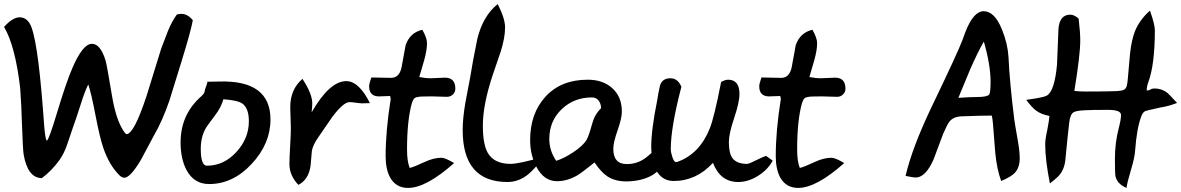

<svg xmlns="http://www.w3.org/2000/svg" viewBox="-22 -849 5795 942"><path d="M588 23Q576 23 563 10Q514 -39 485 -123Q467 -176 446.5 -283.5Q426 -391 411 -435Q394 -401 374 -337Q348 -256 336 -224Q322 -183 307.5 -140Q293 -97 270 -64Q230 -9 183 25Q114 24 94 -91Q90 -115 85 -259Q84 -315 77 -417Q53 -623 -2 -717Q40 -764 74 -764Q105 -764 123 -735Q161 -675 189 -309Q192 -269 195 -229Q201 -160 208 -159Q218 -164 256 -290Q303 -446 333 -515Q384 -634 429 -634Q471 -634 496 -552Q503 -527 528 -376Q547 -264 583 -208Q594 -191 599 -191Q635 -191 697 -378Q733 -494 769 -611Q785 -654 802 -697Q822 -746 846 -778Q858 -781 868 -781Q898 -781 924 -750Q915 -698 869 -549Q811 -360 809 -355Q775 -256 731 -180Q700 -122 669 -64Q617 23 588 23Z M864 -150Q864 -288 966 -377Q982 -392 982 -401Q982 -407 989 -424.5Q996 -442 995 -448L1052 -449Q1305 -457 1305 -263Q1305 -144 1213 -45Q1121 54 1004 54Q930 54 893 -15Q864 -70 864 -150ZM963 -119Q963 -36 993 -36Q1076 -36 1137.5 -103Q1199 -170 1199 -254Q1199 -318 1167 -341Q1144 -357 1074 -362Q1063 -322 1033 -283Q992 -229 986 -217Q963 -175 963 -119Z M1693 -348Q1663 -348 1608 -275Q1573 -224 1538 -173Q1513 -137 1508 -108Q1505 -73 1502 -38Q1493 32 1442 58Q1398 12 1398 -44Q1398 -73 1401.5 -131.5Q1405 -190 1405 -220Q1405 -237 1403.5 -271.5Q1402 -306 1402 -323Q1402 -411 1462 -462Q1510 -389 1510 -342Q1510 -326 1507 -298Q1595 -451 1677 -451Q1739 -451 1793 -343Q1755 -342 1755 -342Q1745 -342 1724.5 -345Q1704 -348 1693 -348Z M1895 -364Q1895 -367 1892 -378Q1836 -376 1838 -376Q1789 -376 1789 -426Q1789 -438 1800 -469Q1811 -469 1848 -468Q1878 -467 1897 -467Q1938 -467 1948.5 -520.5Q1959 -574 1968 -627Q1989 -689 2050 -703Q2073 -663 2073 -637Q2073 -603 2059 -553Q2036 -477 2035 -471Q2066 -465 2093 -465Q2104 -465 2127 -466.5Q2150 -468 2161 -468Q2212 -468 2212 -414Q2212 -397 2200 -385.5Q2188 -374 2171 -374Q2159 -374 2135.5 -375Q2112 -376 2100 -376Q2055 -376 2039 -375Q2019 -373 2012 -367.5Q2005 -362 1999 -344Q1975 -260 1975 -114Q1975 -58 1988 -25Q2010 -30 2063 -55Q2106 -75 2144 -75Q2162 -75 2206 -49Q2069 73 1980 73Q1921 73 1892 22Q1870 -19 1870 -83Q1870 -207 1895 -364Z M2248 -211Q2248 -267 2261 -344Q2273 -410 2286 -476Q2295 -537 2320 -659Q2348 -772 2420 -829Q2456 -758 2456 -715Q2456 -664 2435 -597Q2416 -540 2396 -483Q2347 -336 2347 -233Q2347 -143 2370 -101Q2401 -45 2483 -45Q2525 -45 2645 -80Q2604 -22 2571 5Q2524 44 2468 44Q2248 44 2248 -211Z M2895 -52Q2834 -3 2811 11Q2761 40 2711 40Q2646 40 2609 -32Q2579 -90 2579 -162Q2579 -293 2655 -375.5Q2731 -458 2862 -458Q2936 -458 2982.5 -416Q3029 -374 3029 -301Q3029 -269 3008 -209.5Q2987 -150 2987 -119Q2987 -44 3053 -44Q3100 -44 3138 -69Q3151 -77 3206 -126L3229 -99Q3232 -85 3232 -77Q3232 -16 3168 16Q3117 41 3049 41Q2997 41 2959 17Q2927 -4 2895 -52ZM2673 -167Q2673 -109 2707 -60Q2745 -72 2789 -101Q2838 -133 2856 -163Q2867 -182 2883 -241Q2895 -287 2927 -318Q2927 -340 2915 -355.5Q2903 -371 2882 -371Q2794 -371 2733.5 -313Q2673 -255 2673 -167Z M3476 -50Q3394 39 3283 39Q3224 39 3195 -18Q3173 -63 3173 -128Q3173 -212 3203 -360Q3206 -384 3216 -429Q3227 -465 3267 -465Q3304 -465 3321 -423Q3269 -224 3269 -118Q3269 -102 3276 -81Q3284 -54 3295 -54Q3299 -54 3302 -55Q3410 -94 3460 -218Q3482 -272 3516 -447Q3537 -458 3550 -458Q3606 -458 3606 -388Q3606 -347 3580 -270Q3554 -193 3554 -152Q3554 -98 3571 -74Q3592 -45 3643 -45Q3653 -45 3686 -62Q3724 -81 3737 -84L3769 -61Q3746 -17 3697.5 13.5Q3649 44 3600 44Q3512 44 3476 -50Z M3809 -364Q3809 -367 3806 -378Q3750 -376 3752 -376Q3703 -376 3703 -426Q3703 -438 3714 -469Q3725 -469 3762 -468Q3792 -467 3811 -467Q3852 -467 3862.5 -520.5Q3873 -574 3882 -627Q3903 -689 3964 -703Q3987 -663 3987 -637Q3987 -603 3973 -553Q3950 -477 3949 -471Q3980 -465 4007 -465Q4018 -465 4041 -466.5Q4064 -468 4075 -468Q4126 -468 4126 -414Q4126 -397 4114 -385.5Q4102 -374 4085 -374Q4073 -374 4049.5 -375Q4026 -376 4014 -376Q3969 -376 3953 -375Q3933 -373 3926 -367.5Q3919 -362 3913 -344Q3889 -260 3889 -114Q3889 -58 3902 -25Q3924 -30 3977 -55Q4020 -75 4058 -75Q4076 -75 4120 -49Q3983 73 3894 73Q3835 73 3806 22Q3784 -19 3784 -83Q3784 -207 3809 -364Z M4890 39Q4869 -18 4861 -99Q4856 -169 4850 -239Q4848 -265 4844 -282Q4792 -282 4690 -278Q4654 -275 4636 -252Q4626 -240 4606 -194Q4582 -130 4558 -66Q4519 22 4470 22Q4459 22 4421 14Q4453 -124 4548 -323Q4676 -589 4699 -650Q4704 -663 4714 -691Q4754 -794 4804 -794Q4858 -794 4894 -704Q4922 -635 4926 -569Q4931 -452 4954 -265Q4956 -248 4970 -169Q4981 -110 4981 -72Q4981 -27 4957 -1Q4938 19 4890 39ZM4805 -645Q4774 -591 4738 -509Q4709 -439 4680 -369Q4737 -373 4771 -373Q4821 -373 4831 -385Q4838 -394 4838 -448Q4838 -530 4805 -645Z M5604 -405Q5616 -405 5623 -410Q5630 -415 5642 -415Q5678 -415 5706 -393Q5713 -387 5753 -344Q5709 -327 5673 -322Q5667 -320 5629 -312Q5617 -310 5597 -304Q5585 -298 5578 -280Q5555 -220 5547 -108Q5545 -76 5526.5 -14.5Q5508 47 5505 73Q5461 55 5451 17Q5448 3 5448 -68Q5448 -149 5467 -221Q5478 -263 5478 -285Q5478 -310 5414 -310Q5331 -310 5300 -308Q5257 -306 5245 -298Q5229 -288 5224 -249Q5217 -191 5206 -75Q5202 -12 5165 21Q5158 28 5129 51Q5106 -65 5106 -141Q5106 -166 5116 -210Q5125 -258 5127 -280Q5086 -288 5062 -306Q5042 -320 5013 -359Q5039 -363 5065 -367Q5100 -373 5114 -380Q5152 -402 5164 -532Q5167 -619 5171 -706Q5176 -777 5229 -777Q5248 -777 5270 -758Q5278 -691 5278 -651Q5278 -579 5249 -403Q5274 -400 5306 -400Q5412 -400 5457 -402Q5481 -404 5489 -407Q5503 -412 5507 -431Q5509 -438 5511 -459Q5517 -521 5522 -583Q5529 -651 5546 -695Q5569 -752 5620 -797Q5644 -729 5644 -701Q5644 -533 5612 -446Q5604 -425 5604 -405Z"/></svg>

Font: Wortlaut AH
Style: SemiBold
Weight: 600
Designer: Andreas Höfeld
Foundry: Fontgrube AH
Version: Version 2.59